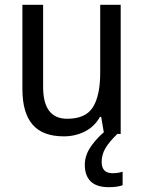

<svg xmlns="http://www.w3.org/2000/svg" viewBox="-20 -556 599 797"><path d="M481 -536V0H412L400 -71H395Q372 -30 332 -10Q292 10 245 10Q157 10 115 -39Q73 -88 73 -186V-536H159V-195Q159 -63 259 -63Q336 -63 366 -111.5Q396 -160 396 -255V-536ZM402 116Q402 163 447 163Q462 163 472 161Q482 159 489 157V213Q477 217 463.5 219Q450 221 432 221Q381 221 356.5 197Q332 173 332 128Q332 87 359.5 49Q387 11 420 -14L467 0Q433 33 417.5 59.5Q402 86 402 116Z"/></svg>

Font: Noto Sans Ethiopic SemCond
Style: Regular
Weight: 400
Width: 4
Designer: Monotype Design Team
Foundry: Monotype Imaging Inc.
Version: Version 2.102; ttfautohint (v1.8.4.7-5d5b)